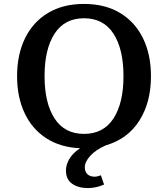

<svg xmlns="http://www.w3.org/2000/svg" viewBox="-20 -740 857 978"><path d="M609 -352Q609 -490 558 -568.5Q507 -647 408 -647Q309 -647 258 -568.5Q207 -490 207 -352Q207 -215 258 -136.5Q309 -58 408 -58Q507 -58 558 -136.5Q609 -215 609 -352ZM316 129Q316 97 334.5 67.5Q353 38 388 15Q288 11 215.5 -36Q143 -83 105 -164.5Q67 -246 67 -352Q67 -462 107.5 -545Q148 -628 224.5 -674Q301 -720 408 -720Q515 -720 591.5 -674Q668 -628 708.5 -545Q749 -462 749 -352Q749 -218 689.5 -125Q630 -32 520 0Q469 22 440.5 53Q412 84 412 112Q412 135 425.5 147.5Q439 160 462 160Q475 160 494 153L510 200Q470 218 427 218Q379 218 347.5 196Q316 174 316 129Z"/></svg>

Font: Andada Pro
Style: Bold
Weight: 700
Designer: Carolina Giovagnoli
Foundry: Huerta Tipografica
Version: Version 3.005; ttfautohint (v1.8.4)